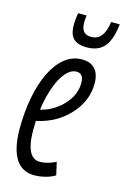

<svg xmlns="http://www.w3.org/2000/svg" viewBox="-116 -795 560 859"><g transform="rotate(15 164.0 -365.5)"><path d="M66.3 -276.9Q85 -280 102.9 -286.2Q120.7 -292.3 136.6 -301.4Q178.2 -325.5 204 -362.9Q229.8 -400.3 229.8 -443.2Q229.8 -466.5 220.9 -476.8Q212.1 -487 197.1 -487Q165.5 -487 138.1 -448.2Q110.8 -409.4 93.6 -341.1Q76.4 -272.8 76.4 -184.5Q76.4 -141 83.7 -112.2Q91 -83.4 105.3 -69.1Q119.6 -54.7 139.9 -54.7Q151.5 -54.7 163.4 -56.7Q175.4 -58.7 188.2 -63.2Q201.1 -67.6 215 -74.2L228.4 -15.2Q208.2 -2.5 181.9 3.8Q155.7 10 132.7 10Q94.3 10 68.2 -11.2Q42.1 -32.5 29.2 -73.8Q16.3 -115.1 16.3 -174.2Q16.3 -252.6 29.3 -320.3Q42.3 -388.1 67 -438.7Q91.8 -489.3 127 -517.8Q162.2 -546.2 206.9 -546.2Q234.9 -546.2 253 -534.9Q271.1 -523.6 279.6 -503.5Q288.1 -483.3 288.1 -457.1Q288.1 -389.9 248.4 -335.1Q208.7 -280.3 147.1 -250.2Q125.3 -239.8 101.8 -232.9Q78.3 -226.1 55.2 -222.9ZM211 -603.5Q185.5 -603.5 167.3 -611.2Q149.2 -618.9 139.6 -636.6Q130 -654.4 130 -685Q130 -698.6 131.5 -713.7Q133 -728.9 135.6 -741.3H174.8Q173.4 -732.9 172.7 -725.5Q172 -718.2 172 -708.7Q172 -691.4 176.7 -679.1Q181.4 -666.8 191.6 -660.4Q201.8 -654 219 -654Q240.2 -654 254 -664.6Q267.8 -675.3 276.2 -694.9Q284.7 -714.5 288 -741.3H328.2Q322.6 -691.8 308.4 -661.6Q294.3 -631.4 270.5 -617.5Q246.7 -603.5 211 -603.5Z"/></g></svg>

Font: Georama ExtraCondensed Thin
Style: Italic
Weight: 100
Width: 2
Italic angle: -9°
Designer: Jean-Baptiste Levee
Foundry: Production Type
Version: Version 1.001